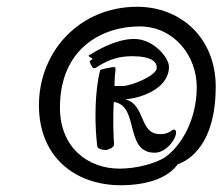

<svg xmlns="http://www.w3.org/2000/svg" viewBox="-20 -708 657 567"><path d="M452 -312C390 -312 411 -400 349 -415C386 -416 479 -442 479 -511C479 -537 434 -593 376 -593C320 -593 260 -555 247 -547C244 -546 242 -546 242 -544C242 -538 253 -539 253 -533C253 -532 245 -530 245 -527C245 -523 252 -507 256 -507C259 -507 262 -507 263 -508C302 -534 335 -542 370 -542C430 -542 443 -524 443 -508C443 -484 366 -454 343 -454C338 -454 323 -454 318 -454C319 -494 321 -494 321 -504C321 -508 320 -510 317 -510C309 -510 277 -503 276 -501C275 -499 262 -450 262 -369C262 -338 263 -315 267 -277C268 -267 285 -265 294 -265C294 -265 317 -270 317 -282C315 -299 313 -360 316 -407C393 -396 346 -257 437 -257C471 -257 500 -297 500 -317C500 -327 491 -326 489 -324C473 -310 452 -312 452 -312ZM617 -452C617 -596 514 -688 385 -688C216 -688 95 -557 95 -397C95 -241 206 -161 336 -161C420 -161 478 -185 505 -223C540 -235 617 -283 617 -452ZM465 -242C437 -225 383 -210 333 -210C239 -210 157 -273 157 -390C157 -567 284 -630 392 -630C494 -630 561 -543 561 -451C561 -346 508 -270 465 -242Z"/></svg>

Font: Oregano
Style: Italic
Weight: 400
Italic angle: -12°
Designer: Astigmatic (AOETI)
Foundry: Astigmatic (AOETI)
Version: Version 1.000